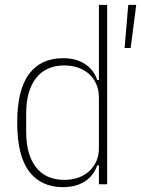

<svg xmlns="http://www.w3.org/2000/svg" viewBox="-20 -760 582 792"><path d="M388 -78H381Q367 -36 330.5 -12Q294 12 240 12Q149 12 100 -53Q51 -118 51 -254Q51 -390 100 -455Q149 -520 240 -520Q294 -520 330.5 -496Q367 -472 381 -430H388V-740H422V0H388ZM246 -18Q276 -18 302 -27Q328 -36 347 -53Q366 -70 377 -94Q388 -118 388 -149V-358Q388 -389 377 -413.5Q366 -438 347 -455Q328 -472 302 -481Q276 -490 246 -490Q169 -490 128.5 -437.5Q88 -385 88 -292V-216Q88 -122 128.5 -70Q169 -18 246 -18ZM519 -562H494L509 -740H542Z"/></svg>

Font: IBM Plex Sans Cond ExtLt
Style: Regular
Weight: 200
Width: 3
Designer: Mike Abbink, Paul van der Laan, Pieter van Rosmalen
Foundry: Bold Monday
Version: Version 1.3